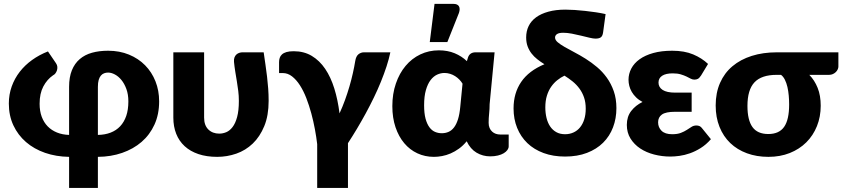

<svg xmlns="http://www.w3.org/2000/svg" viewBox="-20 -782 4242 967"><path d="M473 -102.5Q508.5 -103 537 -114Q565.5 -125 585.2 -146Q605 -167 615.8 -198.2Q626.5 -229.5 626.5 -271.5Q626.5 -306.5 616.5 -333.8Q606.5 -361 591.5 -379.2Q576.5 -397.5 558.5 -407Q540.5 -416.5 524.5 -416.5Q514 -416.5 504.5 -413Q495 -409.5 488 -401.2Q481 -393 477 -379.2Q473 -365.5 473 -344.5ZM328 -344.5Q328 -393.5 342 -428Q356 -462.5 381.8 -484.5Q407.5 -506.5 443.8 -516.5Q480 -526.5 524.5 -526.5Q582 -526.5 629.5 -507Q677 -487.5 710.8 -453.2Q744.5 -419 763 -372.5Q781.5 -326 781.5 -271.5Q781.5 -206 758 -154.5Q734.5 -103 693 -67.2Q651.5 -31.5 595.2 -12Q539 7.5 473 8V164.5H328V8Q262.5 7 207 -12.2Q151.5 -31.5 111 -66.5Q70.5 -101.5 47.5 -150.5Q24.5 -199.5 24.5 -260.5Q24.5 -306 39 -346.5Q53.5 -387 79.5 -420.5Q105.5 -454 141.8 -480Q178 -506 221.5 -523L262 -463.5Q268 -455 268.8 -445.5Q269.5 -436 266.8 -427.5Q264 -419 258.8 -412.2Q253.5 -405.5 247.5 -403Q217 -382 198.2 -346.5Q179.5 -311 179.5 -259.5Q179.5 -222.5 190.2 -193.8Q201 -165 220.5 -145.2Q240 -125.5 267.2 -114.5Q294.5 -103.5 328 -102.5Z M1308 -518.5Q1312.5 -486.5 1317 -456.2Q1321.5 -426 1325 -396Q1328.5 -366 1330.8 -335.8Q1333 -305.5 1333 -274Q1333 -200 1311 -146.8Q1289 -93.5 1253 -59Q1217 -24.5 1170.2 -8.2Q1123.5 8 1074 8Q1020.5 8 979.2 -6Q938 -20 910 -45.8Q882 -71.5 867.5 -108Q853 -144.5 853 -189.5V-518.5H1008V-189.5Q1008 -151 1029.2 -130Q1050.5 -109 1084.5 -109Q1102 -109 1119.5 -116.2Q1137 -123.5 1151.2 -142Q1165.5 -160.5 1174.2 -192.5Q1183 -224.5 1183 -274Q1183 -299.5 1180 -323.8Q1177 -348 1173 -372Q1169 -396 1165 -420.5Q1161 -445 1158.5 -470.5Q1157.5 -484 1161 -493Q1164.5 -502 1171 -507.8Q1177.5 -513.5 1185.5 -516Q1193.5 -518.5 1201 -518.5Z M1946 -518.5Q1939 -485 1926.8 -447.5Q1914.5 -410 1898.5 -370.5Q1882.5 -331 1863 -290.8Q1843.5 -250.5 1822 -211Q1800.5 -171.5 1777.8 -133.5Q1755 -95.5 1732.5 -61V164.5H1577.5V-56Q1573.5 -91 1566 -131.2Q1558.5 -171.5 1547.8 -211.2Q1537 -251 1522.8 -287.8Q1508.5 -324.5 1490.5 -352.5Q1472.5 -380.5 1451 -397.2Q1429.5 -414 1404.5 -414H1385.5V-469Q1385.5 -480.5 1388.8 -490.5Q1392 -500.5 1400.2 -508Q1408.5 -515.5 1422.8 -519.8Q1437 -524 1459.5 -524Q1511 -524 1550.2 -500.5Q1589.5 -477 1617.8 -435.2Q1646 -393.5 1663.8 -336.2Q1681.5 -279 1690 -211Q1705 -243.5 1717.5 -278Q1730 -312.5 1740 -346.8Q1750 -381 1757.2 -413.5Q1764.5 -446 1769 -474Q1773 -499 1785.5 -508.8Q1798 -518.5 1813 -518.5Z M2309.5 -360.5Q2303 -371.5 2293.5 -381.2Q2284 -391 2272.2 -398.5Q2260.5 -406 2246.8 -410.2Q2233 -414.5 2218.5 -414.5Q2199.5 -414.5 2181.2 -406Q2163 -397.5 2148.5 -378.5Q2134 -359.5 2125 -328.2Q2116 -297 2116 -252Q2116 -211.5 2123.2 -184.5Q2130.5 -157.5 2142.8 -141Q2155 -124.5 2171 -117.8Q2187 -111 2205 -111Q2223.5 -111 2239 -117.8Q2254.5 -124.5 2266.5 -140Q2278.5 -155.5 2286.5 -180.8Q2294.5 -206 2298 -243ZM2542 -104.5V-45Q2542 -35.5 2535.5 -26.5Q2529 -17.5 2517 -10.2Q2505 -3 2487.8 1.2Q2470.5 5.5 2449 5.5Q2411.5 5.5 2380.2 -13Q2349 -31.5 2330.5 -70.5Q2312.5 -48.5 2291.8 -33.5Q2271 -18.5 2249.5 -9.2Q2228 0 2206.5 4Q2185 8 2165.5 8Q2120.5 8 2082.2 -9.8Q2044 -27.5 2016 -60.8Q1988 -94 1972 -141.2Q1956 -188.5 1956 -247.5Q1956 -309.5 1973.8 -361.2Q1991.5 -413 2022.8 -450.2Q2054 -487.5 2097 -508Q2140 -528.5 2190.5 -528.5Q2234.5 -528.5 2270 -513.8Q2305.5 -499 2331.5 -474L2337 -492.5Q2346 -518.5 2375 -518.5H2471L2446 -257.5Q2446 -233.5 2443.5 -210.2Q2441 -187 2441 -163.5Q2441 -148.5 2445.8 -137.5Q2450.5 -126.5 2458.8 -119Q2467 -111.5 2477.5 -108Q2488 -104.5 2499.5 -104.5ZM2144.5 -570 2168.5 -762.5H2263.5Q2284.5 -762.5 2291.5 -750.2Q2298.5 -738 2291.5 -717L2233 -570Z M2826 -106Q2849 -106 2868.2 -114.8Q2887.5 -123.5 2901.2 -140.2Q2915 -157 2922.5 -180.8Q2930 -204.5 2930 -234.5Q2930 -266.5 2921.5 -291.2Q2913 -316 2898.2 -336Q2883.5 -356 2864 -371.8Q2844.5 -387.5 2823 -401Q2804 -392 2786.8 -378.2Q2769.5 -364.5 2756 -345.2Q2742.5 -326 2734.5 -300.2Q2726.5 -274.5 2726.5 -241Q2726.5 -213 2732.5 -188.2Q2738.5 -163.5 2750.8 -145.2Q2763 -127 2781.8 -116.5Q2800.5 -106 2826 -106ZM3017.5 -619Q3015 -600.5 3006 -594Q2997 -587.5 2979 -587.5Q2968.5 -587.5 2949.2 -592Q2930 -596.5 2907 -602.2Q2884 -608 2860.2 -612.5Q2836.5 -617 2816.5 -617Q2795 -617 2785.2 -610.2Q2775.5 -603.5 2775.5 -593Q2775.5 -580.5 2788.8 -569.2Q2802 -558 2823.8 -545.5Q2845.5 -533 2873.2 -518.5Q2901 -504 2930 -485.8Q2959 -467.5 2986.8 -444.2Q3014.5 -421 3036.2 -390.8Q3058 -360.5 3071.2 -322.8Q3084.5 -285 3084.5 -237.5Q3084.5 -185.5 3067.5 -140.8Q3050.5 -96 3017.5 -63.2Q2984.5 -30.5 2936.2 -12Q2888 6.5 2826 6.5Q2766 6.5 2717.8 -11.2Q2669.5 -29 2636 -61.2Q2602.5 -93.5 2584.5 -138Q2566.5 -182.5 2566.5 -236Q2566.5 -313 2604.8 -369.2Q2643 -425.5 2722 -458.5Q2702.5 -470.5 2685.8 -483.8Q2669 -497 2656.8 -513Q2644.5 -529 2637.2 -548.8Q2630 -568.5 2630 -593.5Q2630 -625 2642.5 -650.8Q2655 -676.5 2680 -694.8Q2705 -713 2742 -723.2Q2779 -733.5 2828 -733.5Q2848.5 -733.5 2874.5 -731.8Q2900.5 -730 2928 -727Q2955.5 -724 2982 -720Q3008.5 -716 3030 -711Z M3560.5 -81Q3536.5 -53.5 3509.2 -36.5Q3482 -19.5 3455 -10Q3428 -0.5 3402.5 3Q3377 6.5 3356.5 6.5Q3314 6.5 3274.5 -3.8Q3235 -14 3204.5 -34.2Q3174 -54.5 3155.5 -84.2Q3137 -114 3137 -153Q3137 -194.5 3159 -223Q3181 -251.5 3216 -268.5Q3197 -278.5 3183.8 -291.5Q3170.5 -304.5 3162 -319Q3153.5 -333.5 3149.5 -349.2Q3145.5 -365 3145.5 -380Q3145.5 -410 3159.5 -436.8Q3173.5 -463.5 3201.2 -483.5Q3229 -503.5 3270.2 -515Q3311.5 -526.5 3365.5 -526.5Q3427 -526.5 3471 -508Q3515 -489.5 3546 -460L3511 -402Q3502.5 -389 3495 -385Q3487.5 -381 3477 -381Q3467.5 -381 3458.2 -386Q3449 -391 3437 -396.8Q3425 -402.5 3408.5 -407.5Q3392 -412.5 3368 -412.5Q3333.5 -412.5 3315 -400.5Q3296.5 -388.5 3296.5 -366Q3296.5 -342.5 3317.5 -329Q3338.5 -315.5 3380 -315.5H3463.5V-219H3380Q3333 -219 3313.8 -205.2Q3294.5 -191.5 3294.5 -166Q3294.5 -140.5 3312 -123.2Q3329.5 -106 3365.5 -106Q3392 -106 3409.2 -112.8Q3426.5 -119.5 3439.2 -127.8Q3452 -136 3462.8 -143Q3473.5 -150 3487.5 -150Q3506 -150 3515.5 -136.5Z M3891.5 -405Q3815.5 -405 3780 -367.5Q3744.5 -330 3744.5 -248.5Q3744.5 -177 3769.8 -142Q3795 -107 3849.5 -107Q3904 -107 3929.2 -143Q3954.5 -179 3954.5 -256Q3954.5 -277.5 3952.5 -300.5Q3950.5 -323.5 3945.8 -344Q3941 -364.5 3933 -380.5Q3925 -396.5 3913.5 -405ZM4202.5 -518.5V-446.5Q4202.5 -440 4199.2 -432.8Q4196 -425.5 4189.8 -419.2Q4183.5 -413 4174.8 -409Q4166 -405 4155.5 -405H4056Q4082.5 -378 4098 -339.5Q4113.5 -301 4113.5 -249.5Q4113.5 -194 4094.5 -146.8Q4075.5 -99.5 4040.8 -65Q4006 -30.5 3957.5 -11.2Q3909 8 3850 8Q3791 8 3742 -10Q3693 -28 3658 -61.5Q3623 -95 3603.8 -143Q3584.5 -191 3584.5 -251Q3584.5 -314.5 3606.5 -364.5Q3628.5 -414.5 3669 -448.5Q3709.5 -482.5 3766.2 -500.5Q3823 -518.5 3892.5 -518.5Z"/></svg>

Font: Lato 2
Style: Regular
Weight: 900
Designer: Lukasz Dziedzic with Adam Twardoch and Botio Nikoltchev
Foundry: tyPoland Lukasz Dziedzic
Version: Version 2.015; 2015-08-06; http://www.latofonts.com/